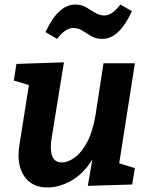

<svg xmlns="http://www.w3.org/2000/svg" viewBox="-20 -812 656 844"><path d="M190 12Q121 13 86.5 -37.5Q52 -88 65 -172L107 -438L41 -458L52 -531L261 -538L207 -205Q199 -157 209 -127.5Q219 -98 252 -98Q280 -98 310 -120.5Q340 -143 364 -189Q388 -235 400 -307L435 -534H573L504 -94L573 -73L561 -1L366 5L386 -111Q346 -47 293 -17.5Q240 12 190 12ZM430 -641Q402 -641 381.5 -653Q361 -665 342.5 -677Q324 -689 302 -689Q267 -689 231 -641L180 -671Q236 -792 311 -792Q338 -792 358.5 -780Q379 -768 398 -756Q417 -744 439 -744Q473 -744 509 -792L560 -763Q504 -641 430 -641Z"/></svg>

Font: Bitter
Style: Bold Italic
Weight: 700
Italic angle: -9°
Designer: Sol Matas, and Bitter project Authors
Foundry: Sol Matas
Version: Version 2.001